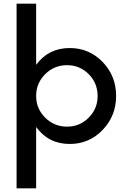

<svg xmlns="http://www.w3.org/2000/svg" viewBox="-20 -770 684 1040"><path d="M357.9 -509.8Q462.9 -509.8 535.9 -434.3Q608.9 -358.9 608.9 -250Q608.9 -142.1 535.9 -66.2Q462.9 9.8 357.9 9.8Q242.7 9.8 175.8 -82V250H69.8V-750H175.8V-418.9Q242.7 -509.8 357.9 -509.8ZM508.8 -250Q508.8 -319.8 460.4 -368.4Q412.1 -417 343 -417Q273.9 -417 224.9 -368.4Q175.8 -319.8 175.8 -250Q175.8 -181.2 224.9 -132.6Q273.9 -84 343 -84Q412.1 -84 460.4 -132.6Q508.8 -181.2 508.8 -250Z"/></svg>

Font: Oakes Grotesk
Style: Medium
Weight: 500
Designer: Samuel Oakes
Foundry: Samuel Oakes
Version: Version 1.0 | wf-rip DC20170320